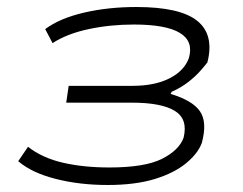

<svg xmlns="http://www.w3.org/2000/svg" viewBox="-20 -520 694 548"><path d="M287 8Q207 8 138.5 -9.5Q70 -27 32 -60L60 -101Q101 -69 160 -55.5Q219 -42 292 -42Q393 -42 442 -66.5Q491 -91 504 -127Q517 -180 479 -203.5Q441 -227 356 -227H169L176 -275H358Q422 -275 464 -296.5Q506 -318 519 -354Q533 -402 493.5 -426Q454 -450 362 -450Q295 -450 233.5 -437Q172 -424 130 -397L109 -437Q151 -468 220 -484Q289 -500 369 -500Q494 -500 543 -460.5Q592 -421 572 -342Q566 -334 552 -318Q538 -302 517.5 -286Q497 -270 470 -258L467 -252Q530 -233 551 -202Q572 -171 556 -112Q545 -82 511 -54Q477 -26 421.5 -9Q366 8 287 8Z"/></svg>

Font: Nunito Sans 7pt Expanded ExtraLight
Style: Italic
Weight: 250
Width: 7
Italic angle: -9°
Designer: Vernon Adams
Foundry: Vernon Adams
Version: Version 3.101;gftools[0.9.27]